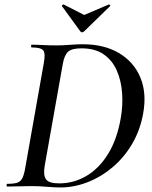

<svg xmlns="http://www.w3.org/2000/svg" viewBox="-20 -822 668 846"><path d="M246 4Q222 4 186.5 1Q151 -2 120 -2Q88 -2 61.5 -1Q35 0 12 0Q9 0 9 -6Q9 -12 12 -12Q41 -12 56 -17Q71 -22 78.5 -37Q86 -52 91 -81L173 -544Q181 -587 170.5 -600Q160 -613 119 -613Q117 -613 117 -619Q117 -625 119 -625Q142 -625 169.5 -623.5Q197 -622 229 -622Q257 -622 287.5 -624.5Q318 -627 344 -627Q439 -627 504.5 -588Q570 -549 598.5 -480.5Q627 -412 611 -323Q598 -249 562.5 -188.5Q527 -128 476 -85Q425 -42 365.5 -19Q306 4 246 4ZM241 -14Q306 -14 362 -47.5Q418 -81 457 -145Q496 -209 512 -301Q522 -358 518 -412.5Q514 -467 494.5 -511.5Q475 -556 437 -582.5Q399 -609 339 -609Q297 -609 280.5 -594.5Q264 -580 257 -542L177 -92Q170 -52 182 -33Q194 -14 241 -14ZM333 -685 253 -795Q252 -797 255 -800Q258 -803 261 -802L351 -756L459 -802Q461 -803 464 -800Q467 -797 465 -795L352 -685Q341 -674 333 -685Z"/></svg>

Font: Cormorant SemiBold
Style: Italic
Weight: 600
Italic angle: -10°
Designer: Christian Thalmann (Catharsis Fonts)
Foundry: Catharsis Fonts
Version: Version 4.000